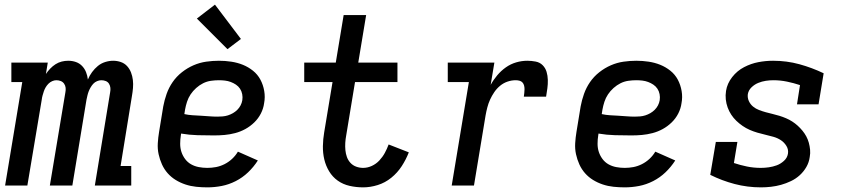

<svg xmlns="http://www.w3.org/2000/svg" viewBox="-20 -800 3640 828"><path d="M2 0 76 -446H29V-530H186L178 -481Q186 -493 196.5 -504Q207 -515 219.5 -523Q232 -531 246 -534.5Q260 -538 274 -538Q274 -538 274 -538Q274 -538 274 -538Q292 -538 307.5 -532.5Q323 -527 334 -515.5Q345 -504 351 -489Q357 -474 359 -457Q366 -474 377 -489Q388 -504 402 -515.5Q416 -527 433.5 -532.5Q451 -538 468 -538Q468 -538 468 -538Q468 -538 468 -538Q485 -538 501 -532.5Q517 -527 528 -515Q539 -503 545 -487.5Q551 -472 553 -455Q555 -438 553.5 -420.5Q552 -403 549 -386L500 -84H546V0H389L455 -402Q457 -412 456 -421.5Q455 -431 450 -439Q445 -447 436 -450.5Q427 -454 417 -454Q408 -454 398.5 -450Q389 -446 382.5 -439Q376 -432 371 -423.5Q366 -415 362.5 -406Q359 -397 357 -388Q355 -379 353 -370L292 0H195L262 -402Q264 -412 263 -421.5Q262 -431 256.5 -439Q251 -447 242 -450.5Q233 -454 223 -454Q214 -454 205 -450Q196 -446 189 -439Q182 -432 177 -423.5Q172 -415 169 -406Q166 -397 163.5 -388Q161 -379 160 -370L98 0Z M874 8Q850 8 826 5.5Q802 3 779.5 -4.5Q757 -12 737.5 -24Q718 -36 703 -53Q688 -70 678.5 -91Q669 -112 664 -135Q659 -158 660.5 -182.5Q662 -207 666 -231L684 -341Q689 -368 698.5 -395Q708 -422 724.5 -446Q741 -470 764.5 -488.5Q788 -507 814.5 -518.5Q841 -530 869 -534Q897 -538 924 -538Q951 -538 977.5 -534Q1004 -530 1027.5 -520.5Q1051 -511 1071 -495Q1091 -479 1103 -456.5Q1115 -434 1119.5 -407.5Q1124 -381 1119 -355Q1116 -332 1105 -310.5Q1094 -289 1076.5 -272Q1059 -255 1038 -243.5Q1017 -232 994 -226Q971 -220 948.5 -218Q926 -216 903 -216Q868 -216 832 -217Q796 -218 761 -224L760 -217Q757 -199 757 -180Q757 -161 762.5 -144.5Q768 -128 778.5 -114Q789 -100 804 -91.5Q819 -83 837 -79.5Q855 -76 874 -76Q893 -76 911.5 -79.5Q930 -83 948 -92Q966 -101 981 -115Q996 -129 1006 -146L1092 -108Q1074 -80 1050 -57Q1026 -34 996.5 -19Q967 -4 936 2Q905 8 874 8ZM918 -297Q929 -297 940.5 -298Q952 -299 963 -302.5Q974 -306 984.5 -312Q995 -318 1003.5 -326.5Q1012 -335 1017.5 -345.5Q1023 -356 1025 -368Q1027 -381 1024.5 -394Q1022 -407 1015 -417.5Q1008 -428 997.5 -435Q987 -442 975 -446.5Q963 -451 950 -452.5Q937 -454 924 -454Q907 -454 889.5 -451.5Q872 -449 856 -441Q840 -433 826 -420.5Q812 -408 802 -393Q792 -378 786.5 -361Q781 -344 778 -327L775 -308Q793 -304 810.5 -303Q828 -302 846 -301Q864 -300 882 -298.5Q900 -297 918 -297ZM961 -588 829 -720 907 -780 1019 -632Z M1546 8Q1516 8 1487.5 1.5Q1459 -5 1436.5 -21Q1414 -37 1399.5 -61Q1385 -85 1378.5 -112.5Q1372 -140 1372.5 -170Q1373 -200 1378 -229L1414 -446H1292V-530H1428L1462 -735H1559L1525 -530H1694V-446H1511L1473 -216Q1470 -200 1469 -184Q1468 -168 1469.5 -152.5Q1471 -137 1476 -123Q1481 -109 1491 -98Q1501 -87 1515.5 -81.5Q1530 -76 1546 -76Q1565 -76 1583.5 -84.5Q1602 -93 1616 -108Q1630 -123 1639.5 -140.5Q1649 -158 1656 -177L1743 -143Q1731 -112 1712.5 -83.5Q1694 -55 1667.5 -33.5Q1641 -12 1609 -2Q1577 8 1546 8Z M1928 0 2002 -446H1911V-530H2112L2096 -434Q2108 -456 2124.5 -475.5Q2141 -495 2161.5 -509.5Q2182 -524 2206 -531Q2230 -538 2254 -538Q2272 -538 2290 -534.5Q2308 -531 2320 -519Q2332 -507 2337 -490.5Q2342 -474 2342.5 -455.5Q2343 -437 2340.5 -419Q2338 -401 2335 -383H2239Q2240 -391 2241 -399Q2242 -407 2242 -415.5Q2242 -424 2240 -431.5Q2238 -439 2233 -444.5Q2228 -450 2220 -452Q2212 -454 2204 -454Q2186 -454 2168.5 -448Q2151 -442 2136.5 -430Q2122 -418 2111.5 -402.5Q2101 -387 2093.5 -370.5Q2086 -354 2081.5 -336.5Q2077 -319 2074 -302L2024 0Z M2674 8Q2650 8 2626 5.5Q2602 3 2579.5 -4.5Q2557 -12 2537.5 -24Q2518 -36 2503 -53Q2488 -70 2478.5 -91Q2469 -112 2464 -135Q2459 -158 2460.5 -182.5Q2462 -207 2466 -231L2484 -341Q2489 -368 2498.5 -395Q2508 -422 2524.5 -446Q2541 -470 2564.5 -488.5Q2588 -507 2614.5 -518.5Q2641 -530 2669 -534Q2697 -538 2724 -538Q2751 -538 2777.5 -534Q2804 -530 2827.5 -520.5Q2851 -511 2871 -495Q2891 -479 2903 -456.5Q2915 -434 2919.5 -407.5Q2924 -381 2919 -355Q2916 -332 2905 -310.5Q2894 -289 2876.5 -272Q2859 -255 2838 -243.5Q2817 -232 2794 -226Q2771 -220 2748.5 -218Q2726 -216 2703 -216Q2668 -216 2632 -217Q2596 -218 2561 -224L2560 -217Q2557 -199 2557 -180Q2557 -161 2562.5 -144.5Q2568 -128 2578.5 -114Q2589 -100 2604 -91.5Q2619 -83 2637 -79.5Q2655 -76 2674 -76Q2693 -76 2711.5 -79.5Q2730 -83 2748 -92Q2766 -101 2781 -115Q2796 -129 2806 -146L2892 -108Q2874 -80 2850 -57Q2826 -34 2796.5 -19Q2767 -4 2736 2Q2705 8 2674 8ZM2718 -297Q2729 -297 2740.5 -298Q2752 -299 2763 -302.5Q2774 -306 2784.5 -312Q2795 -318 2803.5 -326.5Q2812 -335 2817.5 -345.5Q2823 -356 2825 -368Q2827 -381 2824.5 -394Q2822 -407 2815 -417.5Q2808 -428 2797.5 -435Q2787 -442 2775 -446.5Q2763 -451 2750 -452.5Q2737 -454 2724 -454Q2707 -454 2689.5 -451.5Q2672 -449 2656 -441Q2640 -433 2626 -420.5Q2612 -408 2602 -393Q2592 -378 2586.5 -361Q2581 -344 2578 -327L2575 -308Q2593 -304 2610.5 -303Q2628 -302 2646 -301Q2664 -300 2682 -298.5Q2700 -297 2718 -297Z M3262 8Q3203 8 3148 -6.5Q3093 -21 3043 -46L3067 -188H3160L3145 -97Q3172 -88 3201 -82Q3230 -76 3261 -76Q3278 -76 3295.5 -78.5Q3313 -81 3329.5 -87Q3346 -93 3360.5 -106Q3375 -119 3378 -137Q3381 -155 3371.5 -170.5Q3362 -186 3347.5 -195.5Q3333 -205 3315.5 -210Q3298 -215 3280.5 -219Q3263 -223 3246 -228Q3229 -233 3213 -240Q3197 -247 3182.5 -257Q3168 -267 3155.5 -279Q3143 -291 3133.5 -305.5Q3124 -320 3118 -336.5Q3112 -353 3110 -371Q3108 -389 3111 -408Q3116 -440 3137.5 -467.5Q3159 -495 3189 -510.5Q3219 -526 3250.5 -532Q3282 -538 3314 -538Q3373 -538 3427.5 -523Q3482 -508 3532 -484L3510 -350H3417L3430 -433Q3403 -442 3374 -448Q3345 -454 3315 -454Q3299 -454 3282.5 -451.5Q3266 -449 3250 -442.5Q3234 -436 3221 -423.5Q3208 -411 3205 -394Q3203 -378 3209.5 -364Q3216 -350 3227.5 -340.5Q3239 -331 3253.5 -325.5Q3268 -320 3282.5 -316Q3297 -312 3312 -308.5Q3327 -305 3341.5 -300.5Q3356 -296 3370 -290Q3384 -284 3396.5 -276Q3409 -268 3420 -258Q3431 -248 3440.5 -236.5Q3450 -225 3457 -212Q3464 -199 3468 -184.5Q3472 -170 3473.5 -154.5Q3475 -139 3472 -123Q3469 -100 3457.5 -80Q3446 -60 3429 -44.5Q3412 -29 3391 -19Q3370 -9 3348.5 -3Q3327 3 3305 5.5Q3283 8 3262 8Z"/></svg>

Font: Iosevka Curly Slab MdEx
Style: Italic
Weight: 500
Width: 7
Italic angle: -9°
Monospace: yes
Designer: Belleve Invis
Foundry: Belleve Invis
Version: Version 11.0.0; ttfautohint (v1.8.3)